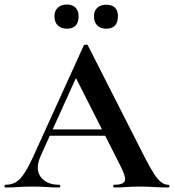

<svg xmlns="http://www.w3.org/2000/svg" viewBox="-28 -830 770 850"><path d="M171 -229 186 -257H474L481 -229ZM717 -12Q722 -12 722 -6Q722 0 717 0Q687 0 654.5 -2Q622 -4 592 -4Q558 -4 533 -2Q508 0 477 0Q473 0 473 -6Q473 -12 477 -12Q518 -12 524.5 -28.5Q531 -45 506 -94L303 -495L352 -581L153 -142Q126 -82 152 -47Q178 -12 234 -12Q239 -12 239 -6Q239 0 234 0Q204 0 179 -2Q154 -4 116 -4Q77 -4 53.5 -2Q30 0 -4 0Q-8 0 -8 -6Q-8 -12 -4 -12Q23 -12 42.5 -23.5Q62 -35 81.5 -65.5Q101 -96 126 -152L343 -629Q344 -632 352 -632.5Q360 -633 361 -629L611 -137Q635 -90 652.5 -62.5Q670 -35 685.5 -23.5Q701 -12 717 -12ZM268 -703Q243 -703 228 -717.5Q213 -732 213 -758Q213 -782 228 -796Q243 -810 268 -810Q293 -810 306.5 -796Q320 -782 320 -758Q320 -703 268 -703ZM442 -703Q417 -703 402.5 -717.5Q388 -732 388 -758Q388 -782 402.5 -795.5Q417 -809 442 -809Q494 -809 494 -758Q494 -703 442 -703Z"/></svg>

Font: Cormorant Infant Light
Style: Regular
Weight: 300
Designer: Christian Thalmann (Catharsis Fonts)
Foundry: Catharsis Fonts
Version: Version 4.001